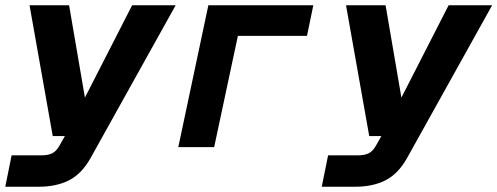

<svg xmlns="http://www.w3.org/2000/svg" viewBox="-32 -558 1886 728"><path d="M-12 150 12 31H125Q150 31 165.5 23.5Q181 16 193 -5L214 -42H168L80 -538H230L290 -188L469 -538H634L311 42Q277 102 229 126Q181 150 116 150Z M644 0 758 -538H1156L1132 -422H870L780 0Z M1188 150 1212 31H1325Q1350 31 1365.5 23.5Q1381 16 1393 -5L1414 -42H1368L1280 -538H1430L1490 -188L1669 -538H1834L1511 42Q1477 102 1429 126Q1381 150 1316 150Z"/></svg>

Font: Geist Mono ExtraBold
Style: Italic
Weight: 800
Italic angle: -12°
Monospace: yes
Designer: Basement.studio, Andrés Briganti, Mateo Zaragoza
Foundry: Basement.studio, Vercel, Andrés Briganti, Guido Ferreyra, Mateo Zaragoza
Version: Version 1.500; ttfautohint (v1.8.4.7-5d5b)